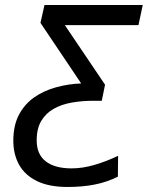

<svg xmlns="http://www.w3.org/2000/svg" viewBox="-20 -734 588 764"><path d="M249 10Q175 10 127 -13.5Q79 -37 56 -78.5Q33 -120 33 -174Q33 -235 55.5 -277.5Q78 -320 116 -346.5Q154 -373 202.5 -386.5Q251 -400 303 -402L141 -643L157 -714H548L531 -634H238L398 -397L385 -333H351Q307 -333 266.5 -326Q226 -319 194.5 -301.5Q163 -284 144.5 -253.5Q126 -223 126 -175Q126 -120 162 -92Q198 -64 265 -64Q309 -64 356.5 -78Q404 -92 450 -114L449 -31Q405 -9 356 0.5Q307 10 249 10Z"/></svg>

Font: Noto Sans Display
Style: Italic
Weight: 400
Italic angle: -12°
Designer: Monotype Design Team
Foundry: Monotype Imaging Inc.
Version: Version 2.003